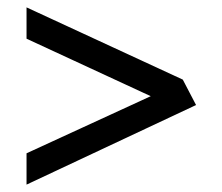

<svg xmlns="http://www.w3.org/2000/svg" viewBox="-20 -610 603 521"><path d="M52 -109 512 -325 476 -394 52 -590V-505L389 -349L52 -194Z"/></svg>

Font: Bluebird
Style: Li
Weight: 300
Designer: Jasper
Foundry: Cannot Into Space Fonts
Version: Version 0.98